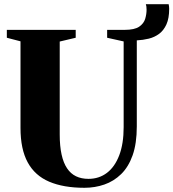

<svg xmlns="http://www.w3.org/2000/svg" viewBox="-20 -885 824 913"><path d="M381.5 8Q282 8 214 -21Q146 -50 111.8 -112.8Q77.5 -175.5 77.5 -276.5V-688.5L12.5 -705.5V-743H340V-705.5L264 -687.5V-245.5Q264 -190.5 272.8 -150.5Q281.5 -110.5 298.8 -84.8Q316 -59 341.5 -46.8Q367 -34.5 400.5 -34.5Q451 -34.5 488.5 -63Q526 -91.5 547 -146.5Q568 -201.5 568 -280.5V-688L489.5 -705.5V-743H572.5Q620 -743 642 -758.2Q664 -773.5 670.5 -795.8Q677 -818 677 -839Q677 -848.5 676 -854.5Q675 -860.5 673.5 -865H782Q783 -860 783.8 -854.5Q784.5 -849 784.5 -843.5Q784.5 -798 771.5 -769.2Q758.5 -740.5 736.8 -724.2Q715 -708 687.5 -701.2Q660 -694.5 630.5 -693V-284Q630.5 -203 610.8 -147Q591 -91 556 -57Q521 -23 476.2 -7.5Q431.5 8 381.5 8Z"/></svg>

Font: Merriweather 96pt Black
Style: Regular
Weight: 900
Version: Version 2.100